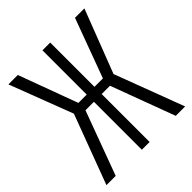

<svg xmlns="http://www.w3.org/2000/svg" viewBox="-199 -864 997 997"><g transform="rotate(-45 300.0 -365.0)"><path d="M11 0H79L209 -352H271V0H328V-352H389L520 0H589L445 -382L579 -730H510L390 -405H328V-730H271V-405H210L90 -730H21L154 -382Z"/></g></svg>

Font: JetBrains Mono ExtraLight
Style: Regular
Weight: 240
Monospace: yes
Designer: Philipp Nurullin, Konstantin Bulenkov
Foundry: JetBrains
Version: Version 2.305